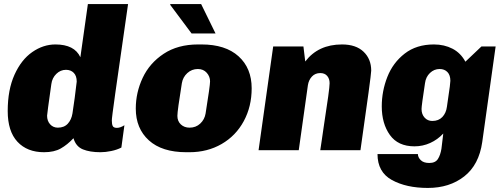

<svg xmlns="http://www.w3.org/2000/svg" viewBox="-20 -740 2483 946"><path d="M376 -458 413 -720H611Q566 -408 548 -280.5Q530 -153 531 -146Q531 -128 535.5 -119Q540 -110 556 -110Q573 -110 593 -123L578 -13Q557 -2 528.5 4Q500 10 475 10Q423 10 388.5 -4Q354 -18 342 -59Q312 -27 279.5 -8.5Q247 10 197 10Q114 10 66 -41.5Q18 -93 18 -193Q18 -298 51.5 -372Q85 -446 139 -483.5Q193 -521 253 -521Q347 -521 376 -458ZM233 -326Q212 -178 212 -170Q212 -144 227 -127.5Q242 -111 265 -111Q296 -111 314 -130.5Q332 -150 337 -181L348 -257Q358 -333 358 -338Q358 -366 343.5 -381Q329 -396 305 -396Q278 -396 257.5 -376Q237 -356 233 -326Z M1220 -305Q1220 -215 1181 -143Q1142 -71 1072 -30.5Q1002 10 913 10H898Q778 10 713.5 -48.5Q649 -107 649 -205Q649 -284 683 -356.5Q717 -429 786.5 -475Q856 -521 956 -521H973Q1091 -521 1155.5 -462.5Q1220 -404 1220 -305ZM876 -330Q854 -194 854 -169Q854 -143 871 -127Q888 -111 914 -111Q945 -111 966.5 -131Q988 -151 993 -181Q1015 -318 1015 -339Q1015 -363 998.5 -381.5Q982 -400 955 -400Q925 -400 903 -380Q881 -360 876 -330ZM820 -720H971L1042 -575H924L818 -717Z M1809 -392Q1809 -370 1756 0H1558Q1562 -26 1566 -53.5Q1570 -81 1574 -109Q1590 -213 1597 -264Q1604 -315 1604 -330Q1604 -352 1592 -366Q1580 -380 1558 -380Q1533 -380 1517 -363Q1501 -346 1497 -320L1452 0H1254L1326 -511H1475L1484 -437Q1548 -521 1665 -521Q1734 -521 1771.5 -485Q1809 -449 1809 -392Z M2273 -436 2352 -511H2422L2356 -40Q2340 72 2267.5 129Q2195 186 2088 186Q1982 186 1911 147Q1840 108 1840 19H2039Q2039 35 2053 49Q2067 63 2095 63Q2125 63 2137.5 43.5Q2150 24 2155 -7L2164 -82Q2136 -52 2099.5 -35.5Q2063 -19 2022 -19Q1941 -19 1901 -75Q1861 -131 1861 -216Q1861 -291 1888.5 -361Q1916 -431 1974 -476Q2032 -521 2118 -521Q2169 -521 2209.5 -500Q2250 -479 2273 -436ZM2074 -330Q2057 -219 2057 -203Q2057 -177 2072 -160.5Q2087 -144 2110 -144Q2141 -144 2159.5 -163.5Q2178 -183 2182 -214L2188 -256Q2199 -328 2199 -342Q2199 -370 2184.5 -385Q2170 -400 2146 -400Q2119 -400 2098.5 -380.5Q2078 -361 2074 -330Z"/></svg>

Font: Chivo Black Italic
Style: Regular
Weight: 900
Italic angle: -8.05°
Designer: Hector Gatti
Foundry: Omnibus-Type
Version: Version 1.007